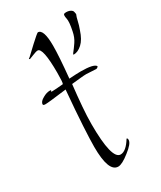

<svg xmlns="http://www.w3.org/2000/svg" viewBox="-144 -564 535 639"><g transform="rotate(-30 124.0 -244.0)"><path d="M116 22Q79 22 79 -75Q79 -101 82 -154.5Q85 -208 92 -288Q22 -279 10 -279Q1 -279 1 -283Q1 -294 18 -303Q32 -311 44 -311Q49 -311 49 -310Q48 -309 48 -308Q48 -307 47 -305H50Q62 -305 93 -308Q96 -313 96 -350Q96 -447 76 -447Q70 -447 55.5 -441Q41 -435 40 -435L37 -437Q38 -438 39 -439Q40 -440 42 -441L75 -472Q102 -497 107 -499Q129 -499 129 -435Q129 -415 127 -384.5Q125 -354 121 -313Q135 -314 146.5 -314.5Q158 -315 165 -315Q216 -315 223 -302Q219 -296 214 -296Q208 -296 195.5 -297Q183 -298 177 -298Q169 -298 154.5 -296.5Q140 -295 120 -293Q115 -249 112 -211.5Q109 -174 109 -145Q109 -9 143 -9Q164 -9 186 -45Q190 -45 190 -38Q190 -24 160 -1Q131 22 116 22ZM174 -375Q170 -375 177 -383.5Q184 -392 194.5 -407.5Q205 -423 209 -444Q216 -477 213 -490.5Q210 -504 213 -508Q215 -510 222 -510Q236 -510 244 -502Q246 -499 246.5 -496Q247 -493 248 -488Q244 -479 241 -465Q238 -451 232 -435Q222 -404 206 -389.5Q190 -375 174 -375Z"/></g></svg>

Font: Shalimar
Style: Regular
Weight: 400
Designer: Robert E. Leuschke
Foundry: Robert E. Leuschke
Version: Version 1.010; ttfautohint (v1.8.3)